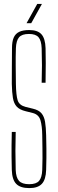

<svg xmlns="http://www.w3.org/2000/svg" viewBox="-20 -959 296 984"><path d="M130.5 5Q84 5 63 -16.8Q42 -38.5 40.5 -88Q39.5 -127 39.2 -156Q39 -185 39.2 -214.2Q39.5 -243.5 40.5 -283H60.5Q59 -234.5 59 -185.8Q59 -137 60.5 -88Q62 -49 77.5 -32Q93 -15 129.5 -15Q165.5 -15 180.2 -32Q195 -49 196.5 -88Q197.5 -122.5 197.8 -147.8Q198 -173 197.5 -199.8Q197 -226.5 196.5 -266Q196 -312.5 187.5 -342.2Q179 -372 147.5 -380L111.5 -389Q80.5 -396.5 65.8 -412.5Q51 -428.5 46.2 -456.8Q41.5 -485 40.5 -529Q40 -567.5 40.8 -617.5Q41.5 -667.5 41.5 -713Q41.5 -746 50.2 -766.2Q59 -786.5 78.5 -795.8Q98 -805 129.5 -805Q173 -805 192.5 -783.2Q212 -761.5 213.5 -712Q214.5 -681.5 214.5 -635.8Q214.5 -590 213.5 -535H193.5Q195 -579.5 195 -623.8Q195 -668 193.5 -712Q192 -751 177.5 -768Q163 -785 128.5 -785Q92.5 -785 77.8 -768Q63 -751 61.5 -712Q60 -666.5 60.5 -620.8Q61 -575 61.5 -529Q62.5 -470.5 70.5 -445Q78.5 -419.5 111.5 -411L148.5 -402Q178.5 -395 192.5 -378.5Q206.5 -362 211 -334.2Q215.5 -306.5 216.5 -266Q217.5 -224.5 217.8 -198.2Q218 -172 217.8 -147.8Q217.5 -123.5 216.5 -88Q215 -38.5 194.5 -16.8Q174 5 130.5 5ZM116 -840 171 -939H195L140 -840Z"/></svg>

Font: Big Shoulders Display Thin Thin
Style: Regular
Weight: 250
Version: Version 2.002